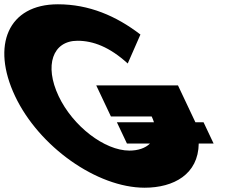

<svg xmlns="http://www.w3.org/2000/svg" viewBox="-208 -860 1163 895"><path d="M718.4 -191H787.7L740.9 -290H702.9L621.6 -462H240.6L309.1 -317H499.1C503.6 -307.6 507.1 -298.6 509.7 -290H336.9L383.7 -191H491.3C469.6 -169.4 435.3 -158 395.3 -158C279.3 -158 131.4 -272 65.2 -412C-2.4 -555 37.3 -670 153.3 -670C226.3 -670 303 -641 387.4 -564L446.6 -699C333.4 -786 206.9 -840 61.9 -840C-170.1 -840 -249.8 -649 -137.8 -412C-26.2 -176 244.1 15 466.1 15C601.9 15 716.6 -47.6 718.4 -191Z"/></svg>

Font: Hussar
Style: BdOpOblFive
Weight: 700
Foundry: Cannot Into Space Fonts
Version: Version 2.00